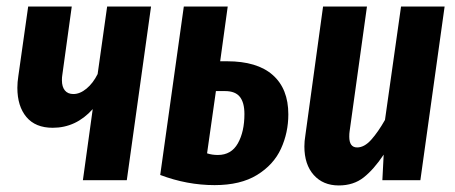

<svg xmlns="http://www.w3.org/2000/svg" viewBox="-20 -550 1389 586"><path d="M367 0H233L263 -217Q212 -160 141 -160Q88 -160 60.5 -193Q33 -226 33 -282Q33 -299 36 -318L66 -530H199L170 -320Q169 -315 169 -305Q169 -285 178 -274Q187 -263 204 -263Q224 -263 244 -279.5Q264 -296 278 -324L307 -530H441Z M860 -201Q860 -145 837.5 -96Q815 -47 764.5 -16Q714 15 635 15Q551 15 469 -16L541 -530H675L652 -363H673Q765 -363 812.5 -321Q860 -279 860 -201ZM726 -202Q726 -237 712 -254.5Q698 -272 667 -272H639L612 -82Q627 -77 645 -77Q686 -77 706 -112.5Q726 -148 726 -202Z M909 -103Q909 -119 912 -137L966 -530H1100L1047 -149Q1046 -143 1046 -133Q1046 -100 1070 -100Q1092 -100 1113 -123.5Q1134 -147 1155 -184L1204 -530H1337L1263 0H1147L1151 -78Q1121 -33 1090 -8.5Q1059 16 1014 16Q966 16 937.5 -16Q909 -48 909 -103Z"/></svg>

Font: Fira Sans Compressed SemiBold
Style: Italic
Weight: 600
Width: 1
Italic angle: -8°
Designer: bBox Type GmbH & Carrois Corporate GbR & Edenspiekermann AG
Foundry: bBox Type GmbH & Carrois Corporate GbR & Edenspiekermann AG
Version: Version 4.301